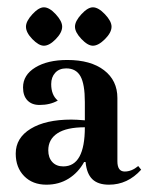

<svg xmlns="http://www.w3.org/2000/svg" viewBox="-20 -496 406 525"><path d="M88 -209Q67 -209 55 -221.5Q43 -234 43 -257Q43 -291 76.5 -311.5Q110 -332 164 -332Q228 -332 264.5 -304Q301 -276 301 -228V-55Q301 -27 321 -27Q340 -27 358 -42L366 -32Q329 9 278 9Q248 9 232.5 -6Q217 -21 214 -53H210Q194 -24 167.5 -7.5Q141 9 107 9Q69 9 46 -14.5Q23 -38 23 -76Q23 -119 64 -144Q105 -169 175 -169Q188 -169 212 -167V-217Q212 -266 200 -287.5Q188 -309 161 -309Q142 -309 131 -297Q120 -285 120 -266Q120 -236 138 -221Q117 -209 88 -209ZM212 -148Q162 -148 137 -131.5Q112 -115 112 -85Q112 -65 123 -53Q134 -41 153 -41Q212 -41 212 -148ZM100 -476Q115 -476 132.5 -457Q150 -438 150 -423Q150 -407 132.5 -389Q115 -371 100 -371Q86 -371 68.5 -389Q51 -407 51 -423Q51 -438 68.5 -457Q86 -476 100 -476ZM234 -476Q249 -476 267 -457Q285 -438 285 -423Q285 -407 267 -389Q249 -371 234 -371Q220 -371 202.5 -389.5Q185 -408 185 -423Q185 -438 202.5 -457Q220 -476 234 -476Z"/></svg>

Font: Katibeh
Style: Regular
Weight: 400
Designer: Arabic design by Kourosh Beigpour, Latin design by Eduardo Tunni, engineering by Lasse Fister
Version: Version 1.0010g